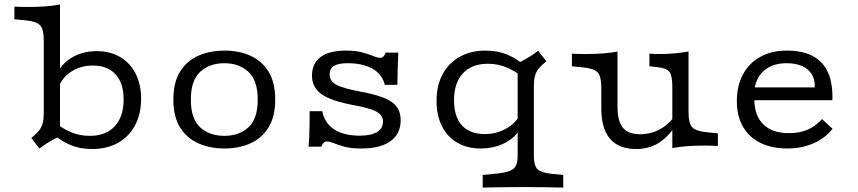

<svg xmlns="http://www.w3.org/2000/svg" viewBox="-20 -653 3837 859"><path d="M412.1 -424.2Q472.6 -424.2 517.3 -398Q562.1 -371.8 586.7 -323.8Q611.3 -275.8 611.3 -211.3Q611.3 -143.5 584.3 -92.7Q557.3 -41.9 508.1 -14.1Q458.9 13.7 391.9 13.7Q337.1 13.7 294.8 -4.4Q252.4 -22.6 226.6 -46.8L237.9 -96.8Q259.7 -78.2 297.6 -61.7Q335.5 -45.2 382.3 -45.2Q453.2 -45.2 493.1 -87.9Q533.1 -130.6 533.1 -208.1Q533.1 -280.6 497.2 -320.2Q461.3 -359.7 395.2 -359.7Q341.1 -359.7 299.6 -333.1Q258.1 -306.5 239.5 -258.9L233.1 -317.7Q254 -367.7 302.4 -396Q350.8 -424.2 412.1 -424.2ZM175.8 -206.5V-472.6Q175.8 -521.8 159.7 -539.5Q143.5 -557.3 93.5 -562.1L44.4 -566.9V-623.4Q55.6 -622.6 72.6 -622.2Q89.5 -621.8 109.7 -621.8Q148.4 -621.8 185.1 -624.6Q221.8 -627.4 248.4 -633.1V-623.4V-206.5ZM248.4 -44.4Q230.6 -35.5 214.5 -26.6Q198.4 -17.7 184.3 -8.5Q170.2 0.8 156.5 11.3L120.2 -35.5Q143.5 -54.8 155.2 -69.8Q166.9 -84.7 171.4 -102.8Q175.8 -121 175.8 -149.2V-206.5H248.4V0Z M983.9 11.3Q920.2 11.3 868.5 -11.3Q816.9 -33.9 786.3 -81.9Q755.6 -129.8 755.6 -207.3Q755.6 -284.7 785.9 -333.1Q816.1 -381.5 868.1 -404Q920.2 -426.6 983.9 -426.6Q1048.4 -426.6 1099.6 -404Q1150.8 -381.5 1181 -333.1Q1211.3 -284.7 1211.3 -207.3Q1211.3 -130.6 1181 -82.3Q1150.8 -33.9 1099.6 -11.3Q1048.4 11.3 983.9 11.3ZM983.9 -45.2Q1049.2 -45.2 1091.1 -83.1Q1133.1 -121 1133.1 -207.3Q1133.1 -293.5 1091.1 -331.9Q1049.2 -370.2 983.9 -370.2Q917.7 -370.2 875.8 -331.9Q833.9 -293.5 833.9 -207.3Q833.9 -121 875.8 -83.1Q917.7 -45.2 983.9 -45.2Z M1597.6 11.3Q1550.8 11.3 1521 3.2Q1491.1 -4.8 1473 -12.5Q1454.8 -20.2 1441.9 -20.2Q1426.6 -20.2 1417.7 3.2H1360.5Q1362.1 -12.1 1363.3 -35.1Q1364.5 -58.1 1364.9 -88.7Q1365.3 -119.4 1365.3 -155.6H1421.8Q1432.3 -101.6 1475.4 -73.8Q1518.5 -46 1589.5 -46Q1639.5 -46 1666.5 -62.1Q1693.5 -78.2 1693.5 -108.9Q1693.5 -137.1 1664.9 -153.2Q1636.3 -169.4 1559.7 -183.1Q1460.5 -201.6 1418.1 -231.9Q1375.8 -262.1 1375.8 -314.5Q1375.8 -369.4 1414.5 -398Q1453.2 -426.6 1526.6 -426.6Q1571.8 -426.6 1601.2 -418.5Q1630.6 -410.5 1649.6 -402.4Q1668.5 -394.4 1680.6 -394.4Q1689.5 -394.4 1695.2 -400Q1700.8 -405.6 1705.6 -417.7H1762.1Q1760.5 -386.3 1759.7 -358.9Q1758.9 -331.5 1758.5 -310.1Q1758.1 -288.7 1758.1 -273.4H1701.6Q1690.3 -321 1646.4 -345.6Q1602.4 -370.2 1535.5 -370.2Q1493.5 -370.2 1474.2 -358.1Q1454.8 -346 1454.8 -319.4Q1454.8 -289.5 1485.5 -273.4Q1516.1 -257.3 1598.4 -241.9Q1694.4 -224.2 1733.5 -196Q1772.6 -167.7 1772.6 -115.3Q1772.6 -54 1727 -21.4Q1681.5 11.3 1597.6 11.3Z M2129.8 11.3Q2070.2 11.3 2025.8 -14.5Q1981.5 -40.3 1957.3 -88.3Q1933.1 -136.3 1933.1 -201.6Q1933.1 -270.2 1960.1 -320.6Q1987.1 -371 2036.7 -398.8Q2086.3 -426.6 2152.4 -426.6Q2207.3 -426.6 2250 -408.5Q2292.7 -390.3 2317.7 -366.1L2306.5 -316.1Q2284.7 -334.7 2246.8 -351.2Q2208.9 -367.7 2162.1 -367.7Q2091.1 -367.7 2051.2 -325Q2011.3 -282.3 2011.3 -204Q2011.3 -130.6 2046.8 -91.9Q2082.3 -53.2 2149.2 -53.2Q2200 -53.2 2242.7 -76.6Q2285.5 -100 2304.8 -137.9L2313.7 -95.2Q2299.2 -48.4 2248 -18.5Q2196.8 11.3 2129.8 11.3ZM2332.3 183.9Q2291.9 183.9 2258.9 184.3Q2225.8 184.7 2196.8 185.1Q2167.7 185.5 2139.5 186.3V129.8L2189.5 125Q2233.1 121 2256 113.3Q2279 105.6 2287.5 89.5Q2296 73.4 2296 43.5V-206.5H2368.5V43.5Q2368.5 87.9 2384.7 104Q2400.8 120.2 2450.8 125L2500 129.8V186.3Q2462.9 185.5 2424.2 184.7Q2385.5 183.9 2332.3 183.9ZM2296 -206.5V-414.5V-370.2Q2314.5 -379 2330.2 -387.9Q2346 -396.8 2360.1 -406Q2374.2 -415.3 2387.9 -425.8L2424.2 -379Q2401.6 -360.5 2389.5 -345.2Q2377.4 -329.8 2373 -311.7Q2368.5 -293.5 2368.5 -265.3V-206.5Z M2742.7 -412.9V-206.5H2670.2V-262.1Q2670.2 -311.3 2654 -329Q2637.9 -346.8 2587.9 -351.6L2538.7 -356.5V-412.9Q2550 -412.1 2566.9 -411.7Q2583.9 -411.3 2604 -411.3Q2642.7 -411.3 2679.4 -414.1Q2716.1 -416.9 2742.7 -422.6ZM2742.7 -206.5V-175.8Q2742.7 -111.3 2766.5 -81.9Q2790.3 -52.4 2842.7 -52.4Q2900 -52.4 2945.2 -82.3Q2990.3 -112.1 3022.6 -171L3021.8 -126.6Q2987.9 -58.1 2939.9 -22.2Q2891.9 13.7 2826.6 13.7Q2748.4 13.7 2709.3 -31.9Q2670.2 -77.4 2670.2 -167.7V-206.5ZM2987.9 0V-206.5H3060.5V-150.8Q3060.5 -101.6 3076.6 -83.9Q3092.7 -66.1 3142.7 -61.3L3191.9 -56.5V0Q3180.6 -0.8 3164.1 -1.2Q3147.6 -1.6 3126.6 -1.6Q3087.9 -1.6 3051.2 1.2Q3014.5 4 2987.9 9.7ZM3060.5 -412.9V-206.5H2987.9V-267.7Q2987.9 -314.5 2975.4 -331Q2962.9 -347.6 2923.4 -352.4L2885.5 -356.5V-412.9Q2896 -412.1 2908.1 -411.7Q2920.2 -411.3 2935.5 -411.3Q2966.1 -411.3 3000.8 -414.5Q3035.5 -417.7 3060.5 -422.6Z M3501.6 11.3Q3433.1 11.3 3382.3 -13.7Q3331.5 -38.7 3304 -86.3Q3276.6 -133.9 3276.6 -200.8Q3276.6 -268.5 3303.6 -319.4Q3330.6 -370.2 3381 -398.4Q3431.5 -426.6 3500.8 -426.6Q3571 -426.6 3616.9 -402Q3662.9 -377.4 3684.7 -328.2Q3706.5 -279 3704 -204.8H3321L3320.2 -262.1H3625Q3626.6 -296.8 3612.1 -320.6Q3597.6 -344.4 3569 -357.3Q3540.3 -370.2 3499.2 -370.2Q3437.1 -370.2 3399.2 -337.9Q3361.3 -305.6 3354.8 -247.6L3357.3 -245.2Q3356.5 -239.5 3355.6 -229.8Q3354.8 -220.2 3354.8 -209.7Q3354.8 -136.3 3394.8 -96.8Q3434.7 -57.3 3508.9 -57.3Q3556.5 -57.3 3591.9 -72.2Q3627.4 -87.1 3658.1 -120.2L3704.8 -76.6Q3671 -33.9 3618.5 -11.3Q3566.1 11.3 3501.6 11.3Z"/></svg>

Font: Playfair 5pt SemiExpanded Light
Style: Regular
Weight: 300
Width: 6
Designer: Claus Eggers Sørensen
Foundry: Claus Eggers Sørensen
Version: Version 2.203